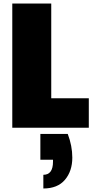

<svg xmlns="http://www.w3.org/2000/svg" viewBox="-20 -728 551 1094"><path d="M272 -168H486V0H50V-708H272ZM366 35Q392 103 392 170Q392 247 350 296.5Q308 346 227 346V268Q282 268 282 193V182H210V35Z"/></svg>

Font: Fz Poppins Black
Style: Regular
Weight: 900
Designer: Ninad Kale (Devanagari), Jonny Pinhorn (Latin)
Foundry: Indian Type Foundry
Version: Vit hóa bi Vntype.Com & FontZin.Com